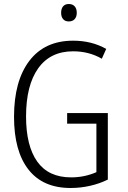

<svg xmlns="http://www.w3.org/2000/svg" viewBox="-20 -928 640 958"><path d="M50 -345Q50 -524 126.5 -624.5Q203 -725 345 -725Q437 -725 510 -684L488 -635Q424 -672 345 -672Q231 -672 170.5 -587Q110 -502 110 -347Q110 -200 166 -121.5Q222 -43 335 -43Q402 -43 461 -69V-311H315V-364H518V-32Q478 -12 430 -1Q382 10 332 10Q194 10 122 -82Q50 -174 50 -345ZM285 -864Q285 -885 295 -896.5Q305 -908 323 -908Q342 -908 352.5 -896.5Q363 -885 363 -864Q363 -844 352.5 -832.5Q342 -821 323 -821Q305 -821 295 -832.5Q285 -844 285 -864Z"/></svg>

Font: Noto Sans Mono UI Light
Style: Regular
Weight: 300
Monospace: yes
Designer: Monotype Design team
Foundry: Monotype Imaging Inc.
Version: Version 1.000